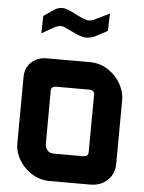

<svg xmlns="http://www.w3.org/2000/svg" viewBox="-59 -918 723 965"><g transform="rotate(5 303.0 -436.0)"><path d="M124 -824 179 -861Q188 -867 198 -869.5Q208 -872 218 -872Q238 -872 285 -847Q337 -821 352 -821Q368 -821 386 -830L457 -865L454 -777L390 -743Q366 -734 345 -734Q325 -734 277 -757Q230 -781 218 -781Q205 -781 187 -773L122 -736ZM52 -509Q52 -555 82 -584Q114 -613 160 -613H379Q438 -613 486 -574Q536 -533 551 -475Q556 -453 556 -440L554 -117Q554 -64 520 -33Q487 0 433 0H227Q168 0 119 -39Q69 -80 54 -139Q50 -154 50 -173ZM193 -182Q193 -177 194 -173Q203 -139 238 -139H385Q413 -139 411 -165L413 -453V-457Q408 -475 390 -475H221Q192 -475 194 -449Z"/></g></svg>

Font: Covid19
Style: Regular
Weight: 400
Designer: Peter Wiegel
Foundry: (c) CAT - Ing. Peter Wiegel.  for Rudolf Maass + Partner GmbH
Version: Version 001.000